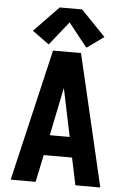

<svg xmlns="http://www.w3.org/2000/svg" viewBox="-63 -1022 702 1067"><g transform="rotate(5 288.0 -488.5)"><path d="M38 0H177L209 -152H367L399 0H538L366 -735H210ZM233 -265 279 -490Q284 -513 288 -533Q292 -513 297 -490L344 -265ZM183 -767 288 -899 393 -767 488 -835 351 -977H226L89 -835Z"/></g></svg>

Font: Iosevka Sparkle Extrabold
Style: Regular
Weight: 800
Designer: Belleve Invis
Foundry: Belleve Invis
Version: Version 4.5.0; ttfautohint (v1.8.3)